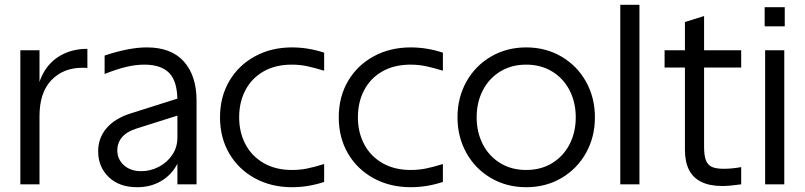

<svg xmlns="http://www.w3.org/2000/svg" viewBox="-20 -770 3361 802"><path d="M145 -560V-360V-350V0H65V-560ZM345 -566V-486Q338 -487 325 -487Q244 -487 194.5 -435Q145 -383 145 -285L133 -345Q133 -413 160 -463Q187 -513 235 -539.5Q283 -566 345 -566Z M746 -295 550 -233Q509 -220 489.5 -196.5Q470 -173 470 -142Q470 -105 497.5 -80Q525 -55 570 -55Q608 -55 643 -73Q678 -91 699.5 -123Q721 -155 721 -195V-349Q721 -430 687 -465Q653 -500 583 -500Q548 -500 509 -491Q470 -482 417 -461V-538Q519 -572 593 -572Q696 -572 748.5 -512.5Q801 -453 801 -350V0H721V-119L733 -180H742Q742 -124 718 -80.5Q694 -37 651 -12.5Q608 12 553 12Q478 12 434 -30.5Q390 -73 390 -138Q390 -193 424.5 -234Q459 -275 525 -296L746 -366Z M1329 -476Q1294 -487 1263 -493.5Q1232 -500 1199 -500Q1131 -500 1081.5 -472Q1032 -444 1005.5 -394Q979 -344 979 -280Q979 -217 1005.5 -167Q1032 -117 1082 -88.5Q1132 -60 1199 -60Q1233 -60 1262.5 -66Q1292 -72 1331 -84L1334 -85V-10Q1267 12 1200 12Q1113 12 1044.5 -25.5Q976 -63 937.5 -129Q899 -195 899 -280Q899 -365 937.5 -431Q976 -497 1044.5 -534.5Q1113 -572 1200 -572Q1267 -572 1334 -550V-475Q1332 -476 1329 -476Z M1825 -476Q1790 -487 1759 -493.5Q1728 -500 1695 -500Q1627 -500 1577.5 -472Q1528 -444 1501.5 -394Q1475 -344 1475 -280Q1475 -217 1501.5 -167Q1528 -117 1578 -88.5Q1628 -60 1695 -60Q1729 -60 1758.5 -66Q1788 -72 1827 -84L1830 -85V-10Q1763 12 1696 12Q1609 12 1540.5 -25.5Q1472 -63 1433.5 -129Q1395 -195 1395 -280Q1395 -365 1433.5 -431Q1472 -497 1540.5 -534.5Q1609 -572 1696 -572Q1763 -572 1830 -550V-475Q1828 -476 1825 -476Z M2465 -280Q2465 -198 2428 -131.5Q2391 -65 2325.5 -26.5Q2260 12 2178 12Q2096 12 2030.5 -26.5Q1965 -65 1928 -131.5Q1891 -198 1891 -280Q1891 -362 1928 -428.5Q1965 -495 2030.5 -533.5Q2096 -572 2178 -572Q2260 -572 2325.5 -533.5Q2391 -495 2428 -428.5Q2465 -362 2465 -280ZM2178 -60Q2240 -60 2287 -89Q2334 -118 2359.5 -168Q2385 -218 2385 -280Q2385 -342 2359.5 -392Q2334 -442 2287 -471Q2240 -500 2178 -500Q2116 -500 2069 -471Q2022 -442 1996.5 -392Q1971 -342 1971 -280Q1971 -218 1996.5 -168Q2022 -118 2069 -89Q2116 -60 2178 -60Z M2571 -750H2651V0H2571Z M2841 -145V-678L2921 -703V-158Q2921 -119 2929 -99.5Q2937 -80 2954.5 -72.5Q2972 -65 3002 -65Q3038 -65 3076 -72V0Q3027 7 2997 7Q2945 7 2910 -10Q2875 -27 2858 -60.5Q2841 -94 2841 -145ZM2756 -560H3076V-488H2756Z M3256 -560V0H3176V-560ZM3258 -740V-660H3174V-740Z"/></svg>

Font: TASA Explorer VF
Style: Regular
Weight: 400
Designer: Weizhong Zhang
Foundry: Local Remote
Version: Version 1.000;Glyphs 3.2 (3192)